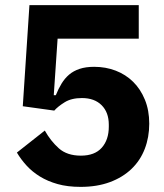

<svg xmlns="http://www.w3.org/2000/svg" viewBox="-20 -718 640 750"><path d="M522 -567H205L190 -346H198Q208 -371 220.5 -391.5Q233 -412 250 -426.5Q267 -441 291 -449Q315 -457 348 -457Q393 -457 432 -442Q471 -427 500 -398.5Q529 -370 546 -328.5Q563 -287 563 -235Q563 -182 545.5 -136.5Q528 -91 493.5 -58Q459 -25 409 -6.5Q359 12 295 12Q244 12 205 1Q166 -10 136 -28.5Q106 -47 84 -71Q62 -95 46 -122L155 -208Q178 -167 210 -138.5Q242 -110 296 -110Q350 -110 377.5 -141Q405 -172 405 -223V-231Q405 -279 377 -307Q349 -335 300 -335Q259 -335 232.5 -318.5Q206 -302 192 -286L69 -303L95 -698H522Z"/></svg>

Font: IBM Plex Sans Devanagari
Style: Bold
Weight: 700
Designer: Mike Abbink, Paul van der Laan, Pieter van Rosmalen, Erin McLaughlin
Foundry: Bold Monday
Version: Version 1.1